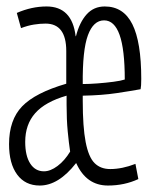

<svg xmlns="http://www.w3.org/2000/svg" viewBox="-20 -564 477 594"><path d="M103 10Q58 10 33 -24Q8 -58 8 -118Q8 -193 48.5 -235Q89 -277 185 -305V-406Q185 -491 121 -491Q104 -491 85 -488Q66 -485 45 -477L32 -524Q78 -544 124 -544Q203 -544 214 -452H215Q226 -495 248 -519.5Q270 -544 304 -544Q362 -544 389.5 -489Q417 -434 417 -320Q417 -308 416.5 -300.5Q416 -293 415 -288Q388 -283 341.5 -276Q295 -269 236 -268V-252Q236 -171 245 -124.5Q254 -78 272.5 -59.5Q291 -41 321 -41Q358 -41 399 -57L408 -10Q365 10 314 10Q247 10 216 -59H215Q161 10 103 10ZM236 -304Q256 -304 282 -306Q308 -308 331 -311Q354 -314 366 -318Q366 -411 350 -456Q334 -501 302 -501Q269 -501 252 -455Q235 -409 236 -304ZM116 -34Q136 -34 158 -50.5Q180 -67 197 -95Q193 -121 189.5 -157.5Q186 -194 186 -240V-268Q120 -249 89 -214Q58 -179 58 -125Q58 -82 73.5 -58Q89 -34 116 -34Z"/></svg>

Font: Georama ExtraCondensed Light
Style: Regular
Weight: 300
Width: 2
Designer: Jean-Baptiste Levee
Foundry: Production Type
Version: Version 1.000